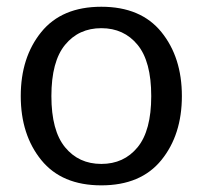

<svg xmlns="http://www.w3.org/2000/svg" viewBox="-20 -541 601 569"><path d="M41.5 -256.3Q41.5 -371.1 102.3 -446Q163.1 -521 280.3 -521Q397.5 -521 458.3 -446Q519 -371.1 519 -256.3Q519 -141.6 458.3 -66.7Q397.5 8.3 280.3 8.3Q163.1 8.3 102.3 -66.7Q41.5 -141.6 41.5 -256.3ZM132.3 -256.3Q132.3 -153.8 172.9 -104.5Q213.4 -55.2 280.3 -55.2Q347.2 -55.2 387.7 -104.5Q428.2 -153.8 428.2 -256.3Q428.2 -358.9 387.7 -408.2Q347.2 -457.5 280.3 -457.5Q213.4 -457.5 172.9 -408.2Q132.3 -358.9 132.3 -256.3Z"/></svg>

Font: Istok Web
Style: Regular
Weight: 400
Designer: Andrey V. Panov
Foundry: Andrey V. Panov
Version: Version 1.0.2g